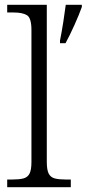

<svg xmlns="http://www.w3.org/2000/svg" viewBox="-20 -780 361 800"><path d="M10 0V-32H31Q60 -32 77.5 -36.5Q95 -41 103 -56.5Q111 -72 111 -105V-655Q111 -705 92.5 -716.5Q74 -728 36 -728H10V-760H175V-105Q175 -72 183 -56.5Q191 -41 208.5 -36.5Q226 -32 254 -32H275V0ZM230 -611Q237 -646 243.5 -687Q250 -728 254 -760H321V-751Q310 -720 290.5 -676.5Q271 -633 253 -600H230Z"/></svg>

Font: Noto Serif Gurmukhi Light
Style: Regular
Weight: 300
Designer: Vaibhav Singh and the Monotype Design Team
Foundry: Monotype Imaging Inc.
Version: Version 2.004; ttfautohint (v1.8.4.7-5d5b)